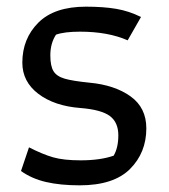

<svg xmlns="http://www.w3.org/2000/svg" viewBox="-20 -546 507 576"><path d="M43 -33 67 -104Q108 -83 139.5 -74Q171 -65 222 -65Q281 -65 321 -79Q335 -103 335 -140Q335 -179 309.5 -198Q284 -217 221 -222Q143 -228 95 -264.5Q47 -301 47 -358Q47 -430 95 -478Q143 -526 238 -526Q290 -526 328.5 -519.5Q367 -513 403 -495L363 -425Q304 -451 220 -451Q173 -451 148 -442Q131 -416 131 -380Q131 -348 140.5 -332.5Q150 -317 174 -310Q198 -303 248 -298Q324 -291 371.5 -257Q419 -223 419 -161Q419 -88 370 -39Q321 10 219 10Q161 10 118 0Q75 -10 43 -33Z"/></svg>

Font: Athiti Medium
Style: Regular
Weight: 500
Designer: CadsonDemak Team
Foundry: CadsonDemak
Version: Version 1.032